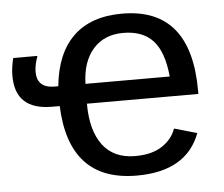

<svg xmlns="http://www.w3.org/2000/svg" viewBox="-44 -588 755 647"><g transform="rotate(-5 333.0 -264.0)"><path d="M247 -246Q247 -155 284.5 -105.5Q322 -56 394 -56Q451 -56 485.5 -79Q520 -102 532 -137L609 -115Q562 10 394 10Q165 10 155 -246H129Q5 -246 5 -361Q5 -389 13 -421H95Q84 -391 84 -368Q84 -313 144 -313H156Q167 -424 226.5 -481Q286 -538 391 -538Q624 -538 624 -257V-246ZM533 -313Q525 -397 490 -435Q455 -473 389 -473Q325 -473 287.5 -430.5Q250 -388 248 -313Z"/></g></svg>

Font: Libra Sans
Style: Regular
Weight: 400
Foundry: Context Ltd
Version: Version 1.000; ttfautohint (v1.3)